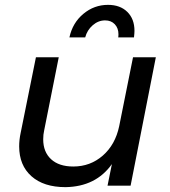

<svg xmlns="http://www.w3.org/2000/svg" viewBox="-20 -765 701 791"><path d="M59 -162Q59 -189 65 -217L128 -529H222L162 -228Q158 -211 158 -191Q158 -139 190.5 -109Q223 -79 282 -79Q352 -79 403.5 -124Q455 -169 471 -245L528 -529H622L518 0H423L441 -89Q375 4 250 6Q160 6 109.5 -39Q59 -84 59 -162ZM468 -624Q468 -649 453 -665Q438 -681 413 -681Q385 -681 362 -661Q339 -641 331 -611H266Q279 -671 323.5 -708Q368 -745 425 -745Q475 -745 504.5 -716Q534 -687 534 -638Q534 -629 532 -611H467Q468 -615 468 -624Z"/></svg>

Font: Gontserrat
Style: Italic
Weight: 400
Italic angle: -11.3°
Designer: Julieta Ulanovsky
Foundry: Julieta Ulanovsky
Version: Version 6.001